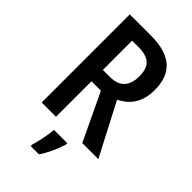

<svg xmlns="http://www.w3.org/2000/svg" viewBox="-280 -797 1100 1100"><g transform="rotate(45 270.5 -246.5)"><path d="M484 -508Q484 -372 370 -317L535 0H405L268 -288H192V0H76V-714H247Q367 -714 425.5 -663Q484 -612 484 -508ZM192 -617V-380H248Q366 -380 366 -503Q366 -563 336.5 -590Q307 -617 244 -617ZM345 71Q335 106 316 147.5Q297 189 275 221H208V209Q217 181 226 136Q235 91 237 61H345Z"/></g></svg>

Font: Noto Sans Display Medium Narrow
Style: Regular
Weight: 500
Width: 4
Designer: Monotype Design team
Foundry: Monotype Imaging Inc.
Version: Version 1.000